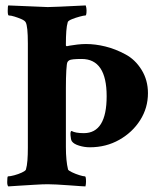

<svg xmlns="http://www.w3.org/2000/svg" viewBox="-20 -666 599 690"><path d="M9.8 3.9Q5.9 0 5.9 -11.7Q5.9 -32.2 8.8 -32.2Q16.6 -32.2 31.2 -36.1Q45.9 -40 58.6 -45.9Q71.3 -51.8 73.2 -56.6Q77.1 -70.3 78.6 -89.8Q80.1 -109.4 80.1 -134.8V-509.8Q80.1 -572.3 72.3 -585.9Q69.3 -591.8 57.1 -597.2Q44.9 -602.5 32.2 -606.4Q19.5 -610.4 11.7 -610.4Q7.8 -610.4 7.8 -627Q7.8 -644.5 9.8 -646.5L151.4 -640.6Q170.9 -640.6 288.1 -646.5Q291 -637.7 291 -628.9Q291 -610.4 287.1 -610.4Q281.2 -610.4 266.6 -606.4Q252 -602.5 238.8 -597.2Q225.6 -591.8 223.6 -586.9Q219.7 -574.2 218.3 -554.2Q216.8 -534.2 216.8 -508.8V-503.9Q216.8 -500 220.7 -500L230.5 -502Q241.2 -503.9 257.8 -505.9Q274.4 -507.8 289.1 -507.8Q322.3 -507.8 358.4 -499Q394.5 -490.2 430.7 -470.7Q465.8 -452.1 488.8 -415Q511.7 -377.9 511.7 -331.1Q511.7 -278.3 483.9 -234.4Q456.1 -190.4 408.7 -163.6Q361.3 -136.7 302.7 -136.7Q283.2 -136.7 264.2 -142.6Q245.1 -148.4 238.3 -158.2Q234.4 -164.1 233.4 -179.7Q232.4 -195.3 237.3 -195.3Q251 -187.5 281.2 -187.5Q363.3 -187.5 363.3 -320.3Q363.3 -454.1 273.4 -454.1Q236.3 -454.1 228.5 -449.2Q224.6 -446.3 222.7 -443.4Q219.7 -438.5 218.3 -412.6Q216.8 -386.7 216.8 -350.6V-137.7Q216.8 -112.3 218.8 -92.3Q220.7 -72.3 224.6 -56.6Q226.6 -52.7 238.8 -46.9Q251 -41 265.1 -36.6Q279.3 -32.2 285.2 -32.2Q289.1 -32.2 289.1 -13.7Q289.1 -3.9 287.1 3.9Q283.2 3.9 268.6 2.9Q253.9 2 228.5 0Q203.1 -2 183.6 -2.9Q164.1 -3.9 151.4 -3.9Q133.8 -3.9 103.5 -2Q73.2 0 46.4 1.5Q19.5 2.9 9.8 3.9Z"/></svg>

Font: Crimson Text Bold
Style: Bold
Weight: 700
Designer: Sebastian Kosch
Foundry: Sebastian Kosch
Version: Version 1.10 July 1, 2025